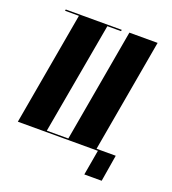

<svg xmlns="http://www.w3.org/2000/svg" viewBox="-115 -583 700 780"><g transform="rotate(20 235.0 -193.0)"><path d="M278 -489H219L133 -6H226L312 -495H434L348 -6H431L412 109H337L356 0H10L96 -489H36L37 -495H279Z"/></g></svg>

Font: Moniqa Black Ita Display
Style: Italic
Weight: 900
Italic angle: -10°
Designer: Rajesh Rajput
Foundry: Rajesh Rajput
Version: Version 1.000